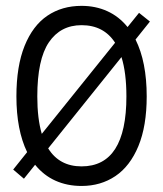

<svg xmlns="http://www.w3.org/2000/svg" viewBox="-20 -613 548 646"><path d="M436 -480Q473.6 -404.8 473.6 -288.6Q473.6 -189 445.6 -121.3Q417.5 -53.7 368.2 -20.5Q318.8 12.7 254.4 12.7Q206.1 12.7 166.5 -5.1Q127 -22.9 98.1 -58.6L60.5 -11.7L24.4 -42.5L71.3 -101.1Q35.2 -175.8 35.2 -288.6Q35.2 -390.1 62.7 -458.5Q90.3 -526.9 139.4 -560.1Q188.5 -593.3 254.4 -593.3Q301.8 -593.3 341.1 -575.4Q380.4 -557.6 409.2 -522L447.8 -569.8L484.4 -540.5ZM120.6 -162.6 367.2 -469.2Q329.1 -528.3 254.4 -528.3Q183.6 -528.3 144.5 -470.7Q105.5 -413.1 105.5 -288.6Q105.5 -213.9 120.6 -162.6ZM388.7 -420.9 142.1 -113.8Q179.7 -53.2 254.4 -53.2Q405.3 -53.2 405.3 -288.6Q405.3 -368.2 388.7 -420.9Z"/></svg>

Font: Decalotype Light
Style: Regular
Weight: 300
Designer: Alfredo Marco Pradil
Foundry: Alfredo Marco Pradil
Version: Version 1.0